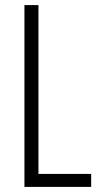

<svg xmlns="http://www.w3.org/2000/svg" viewBox="-20 -827 396 754"><path d="M76 -93H338V-144H131V-807H76Z"/></svg>

Font: Noto Sans Kannada UI ExtraCondensed Light
Style: Regular
Weight: 300
Width: 2
Designer: Jelle Bosma - Monotype Design Team
Foundry: Monotype Imaging Inc.
Version: Version 2.005